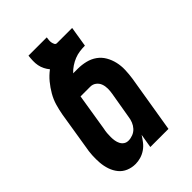

<svg xmlns="http://www.w3.org/2000/svg" viewBox="-218 -831 936 936"><g transform="rotate(-45 250.0 -363.5)"><path d="M152 8Q126 8 103.5 -1.5Q81 -11 66 -29.5Q51 -48 43 -71.5Q35 -95 33 -120.5Q31 -146 32.5 -172Q34 -198 39 -223L70 -415Q75 -443 83 -470.5Q91 -498 106 -524Q121 -550 140 -573Q159 -596 183 -614Q173 -626 166 -640Q159 -654 156 -669.5Q153 -685 153.5 -701.5Q154 -718 156 -735H282Q281 -727 280 -718.5Q279 -710 280.5 -702Q282 -694 285.5 -687Q289 -680 297 -680H402L385 -575Q367 -575 348.5 -572.5Q330 -570 312.5 -563Q295 -556 278.5 -545Q262 -534 249 -520H280Q308 -520 334.5 -513.5Q361 -507 382 -492Q403 -477 416 -454.5Q429 -432 435 -406Q441 -380 440 -352Q439 -324 435 -297L386 0H261L273 -72Q263 -56 251 -40.5Q239 -25 223 -14Q207 -3 188.5 2.5Q170 8 152 8ZM208 -97Q223 -97 238.5 -103Q254 -109 265 -121Q276 -133 282 -148Q288 -163 290 -179L313 -314Q316 -331 316 -348Q316 -365 310.5 -380Q305 -395 292 -405Q279 -415 262 -415H195L164 -223Q161 -210 160 -197Q159 -184 159 -171Q159 -158 161 -145.5Q163 -133 168.5 -122Q174 -111 184 -104Q194 -97 208 -97Z"/></g></svg>

Font: Iosevka Term Curly Extrabold
Style: Italic
Weight: 800
Italic angle: -9°
Designer: Belleve Invis
Foundry: Belleve Invis
Version: Version 32.3.0